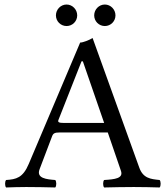

<svg xmlns="http://www.w3.org/2000/svg" viewBox="-20 -826 735 848"><path d="M155 -79 210 -224C215 -237 221 -241 245 -241H456L514 -72C526 -38 488 -34 440 -31C434 -25 434 -4 440 2C477 1 532 0 571 0C612 0 650 1 685 2C691 -4 691 -25 685 -31C646 -35 612 -38 595 -86L389 -658C374 -649 347 -638 334 -638L107 -102C81 -40 51 -34 7 -31C1 -25 1 -4 7 2C33 1 66 0 96 0C137 0 187 1 224 2C230 -4 230 -25 224 -31C186 -34 139 -38 155 -79ZM263 -283C241 -283 234 -286 238 -296L340 -555H346L440 -283ZM227 -758C227 -732 248 -711 274 -711C300 -711 321 -732 321 -758C321 -784 300 -806 274 -806C248 -806 227 -784 227 -758ZM396 -758C396 -732 417 -711 443 -711C469 -711 490 -732 490 -758C490 -784 469 -806 443 -806C417 -806 396 -784 396 -758Z"/></svg>

Font: Libertinus Math
Style: Regular
Weight: 400
Designer: Philipp H. Poll, Khaled Hosny
Foundry: Caleb Maclennan
Version: Version 7.050;RELEASE